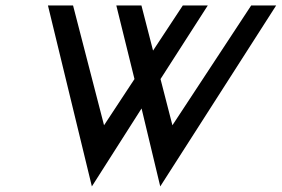

<svg xmlns="http://www.w3.org/2000/svg" viewBox="-20 -645 1030 702"><path d="M315.9 36.6 155.3 -625H247.1L360.4 -187L471.7 -356L405.3 -625H497.1L539.6 -460L648.4 -625H739.7L566.9 -356L610.4 -187L898.4 -625H989.7L565.9 36.6L497.6 -248.5Z"/></svg>

Font: Juliett
Style: Bold Italic
Weight: 700
Italic angle: -11.25°
Designer: GGBotNet
Foundry: GGBotNet
Version: 0.60